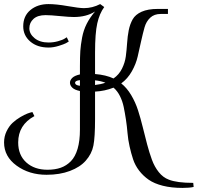

<svg xmlns="http://www.w3.org/2000/svg" viewBox="-128 -839 977 949"><path d="M702.1 -794.9V-770H666Q634.3 -770 614.5 -751.5Q594.7 -732.9 586.4 -703.6Q578.1 -674.3 569.6 -635.7Q561 -597.2 552.7 -560.3Q544.4 -523.4 523.7 -486.6Q502.9 -449.7 471.2 -426.8Q499 -404.8 520.3 -369.1Q541.5 -333.5 554.2 -293.9Q566.9 -254.4 577.6 -210.7Q588.4 -167 599.1 -126Q609.9 -85 622.8 -49.8Q635.7 -14.6 656.7 11.7Q677.7 38.1 706.1 48.8Q746.1 64.9 827.1 64.9L829.1 85Q809.1 89.8 773.9 89.8Q719.2 89.8 676.8 79.1Q634.3 68.4 606.9 49.3Q579.6 30.3 559.6 4.2Q539.6 -22 529.8 -51.8Q520 -81.5 512.5 -115.2Q504.9 -148.9 502.2 -182.1Q499.5 -215.3 494.4 -248.5Q489.3 -281.7 483.4 -310.3Q477.5 -338.9 464.8 -364.3Q452.1 -389.6 433.1 -405.8Q390.1 -388.7 341.8 -386.2V-250Q341.8 -160.6 333.7 -119.6Q325.7 -78.6 295.9 -44.9Q268.1 -13.2 217.8 5.9Q167.5 24.9 102.1 24.9Q16.1 24.9 -45.9 -20.3Q-107.9 -65.4 -107.9 -134.8Q-107.9 -164.6 -95.5 -190.2Q-83 -215.8 -65.9 -231.7Q-48.8 -247.6 -27.8 -260Q-6.8 -272.5 7.6 -277.8Q22 -283.2 32.2 -285.2L42 -265.1Q-38.1 -221.7 -38.1 -134.8Q-38.1 -72.3 2 -36.1Q42 0 106.9 0Q144 0 172.4 -10Q200.7 -20 222.4 -42.2Q244.1 -64.5 255.6 -103.8Q267.1 -143.1 267.1 -198.2V-389.2Q240.7 -394.5 229.2 -405.8Q217.8 -417 217.8 -430.2Q217.8 -442.9 229.2 -454.1Q240.7 -465.3 267.1 -471.2V-511.2Q267.1 -558.1 269 -587.4Q271 -616.7 277.8 -653.3Q284.7 -689.9 300.5 -721.2Q316.4 -752.4 341.8 -782.2Q299.3 -754.9 236.8 -754.9Q214.8 -754.9 168.2 -759.5Q121.6 -764.2 97.2 -764.2Q58.1 -764.2 37.6 -745.6Q17.1 -727.1 17.1 -699.2Q17.1 -671.4 43.2 -650.1Q69.3 -628.9 111.8 -628.9Q136.2 -628.9 158.9 -635.3Q181.6 -641.6 191.9 -648.4L202.1 -654.8L211.9 -633.8Q207 -630.4 198 -625.5Q189 -620.6 162.6 -612.3Q136.2 -604 111.8 -604Q56.2 -604 21.5 -633.8Q-13.2 -663.6 -13.2 -709Q-13.2 -759.8 22.2 -789.3Q57.6 -818.8 111.8 -818.8Q150.4 -818.8 207 -808.8Q263.7 -798.8 287.1 -798.8Q328.6 -798.8 367.2 -818.8L387.2 -804.2Q363.8 -772.5 352.8 -723.6Q341.8 -674.8 341.8 -579.1V-473.1Q395.5 -468.8 433.1 -451.2Q460 -469.7 474.9 -499.5Q489.7 -529.3 493.9 -560.5Q498 -591.8 500.2 -625.7Q502.4 -659.7 508.3 -689.5Q514.2 -719.2 527.6 -743.2Q541 -767.1 572 -781Q603 -794.9 651.9 -794.9ZM341.8 -441.9V-418.9Q369.6 -421.9 393.1 -430.2Q370.1 -439 341.8 -441.9ZM243.2 -430.2Q243.2 -417.5 267.1 -415V-442.9Q243.2 -440.4 243.2 -430.2Z"/></svg>

Font: Rochester
Style: Regular
Weight: 400
Designer: Gillian Fisher
Foundry: Font Diner, Inc DBA Sideshow
Version: Version 1.005